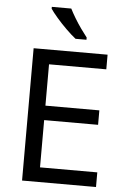

<svg xmlns="http://www.w3.org/2000/svg" viewBox="-62 -988 679 1032"><g transform="rotate(5 278.0 -472.0)"><path d="M496 0H97V-714H496V-635H187V-412H478V-334H187V-79H496ZM280 -944Q291 -922 307.5 -894.5Q324 -867 342.5 -841Q361 -815 376 -796V-784H317Q294 -802 265 -830.5Q236 -859 211.5 -887.5Q187 -916 175 -934V-944Z"/></g></svg>

Font: Noto Music
Style: Regular
Weight: 400
Designer: Monotype Design Team, Benjamin Yang
Foundry: Monotype Imaging Inc.
Version: Version 2.002; ttfautohint (v1.8.4.7-5d5b)